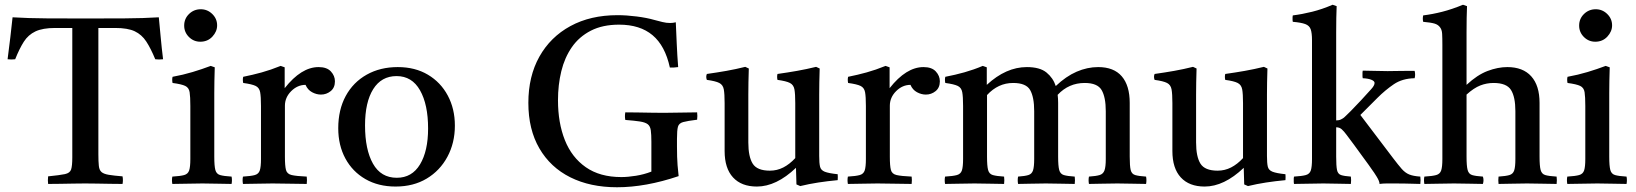

<svg xmlns="http://www.w3.org/2000/svg" viewBox="-20 -775 6903 810"><path d="M183 1Q181 -14 183 -31Q233 -36 254 -40.5Q275 -45 280 -60Q285 -75 285 -111V-657H213Q160 -657 129.5 -642.5Q99 -628 80.5 -599Q62 -570 44 -525Q28 -523 12 -525Q18 -573 23.5 -617Q29 -661 33 -702Q98 -698 177 -697.5Q256 -697 341 -697Q427 -697 506.5 -697.5Q586 -698 650 -702Q654 -662 658 -617.5Q662 -573 668 -525Q651 -523 635 -525Q616 -571 597 -600Q578 -629 548.5 -643Q519 -657 466 -657H395V-124Q395 -93 397 -75Q399 -57 408.5 -49Q418 -41 439 -37.5Q460 -34 497 -31Q500 -15 497 1Q476 1 446.5 0.5Q417 0 388 -0.5Q359 -1 339 -1Q320 -1 291.5 -0.5Q263 0 233.5 0.5Q204 1 183 1Z M957 1Q929 1 899 0Q869 -1 834 -1Q802 -1 769.5 0Q737 1 707 1Q704 -15 707 -30Q741 -32 757 -36.5Q773 -41 778 -56Q783 -71 783 -104V-328Q783 -367 780 -386Q777 -405 761.5 -412.5Q746 -420 708 -425Q705 -439 708 -451Q752 -459 792 -471Q832 -483 869 -497L886 -491Q885 -460 884.5 -433Q884 -406 884 -382V-114Q884 -75 888.5 -58Q893 -41 908.5 -36.5Q924 -32 957 -30Q960 -15 957 1ZM757 -667Q757 -696 777.5 -716Q798 -736 827 -736Q855 -736 875.5 -716Q896 -696 896 -668Q896 -642 876 -620.5Q856 -599 825 -599Q797 -599 777 -619Q757 -639 757 -667Z M1005 1Q1002 -15 1005 -30Q1039 -32 1055 -36.5Q1071 -41 1076 -56Q1081 -71 1081 -104V-328Q1081 -367 1077.5 -386Q1074 -405 1058.5 -412.5Q1043 -420 1006 -425Q1003 -439 1006 -451Q1046 -459 1084 -469.5Q1122 -480 1164 -497L1181 -491V-403Q1251 -492 1324 -492Q1359 -492 1376 -473.5Q1393 -455 1393 -432Q1393 -405 1375 -390.5Q1357 -376 1334 -376Q1315 -376 1296.5 -386Q1278 -396 1269 -417Q1235 -417 1208.5 -390.5Q1182 -364 1182 -329V-114Q1182 -75 1186.5 -58Q1191 -41 1210.5 -36.5Q1230 -32 1274 -30Q1276 -16 1274 1Q1240 1 1204 0Q1168 -1 1130 -1Q1093 -1 1064.5 0Q1036 1 1005 1Z M1649 12Q1576 12 1521.5 -19.5Q1467 -51 1437 -106.5Q1407 -162 1407 -234Q1407 -312 1438.5 -370Q1470 -428 1527 -460Q1584 -492 1658 -492Q1731 -492 1785 -460Q1839 -428 1869 -372Q1899 -316 1899 -245Q1899 -172 1867.5 -113.5Q1836 -55 1780 -21.5Q1724 12 1649 12ZM1520 -246Q1520 -144 1553.5 -84.5Q1587 -25 1654 -25Q1718 -25 1752 -81.5Q1786 -138 1786 -233Q1786 -334 1752 -394Q1718 -454 1653 -454Q1589 -454 1554.5 -399Q1520 -344 1520 -246Z M2583 15Q2470 15 2386 -27Q2302 -69 2255.5 -149Q2209 -229 2209 -341Q2209 -453 2255.5 -536Q2302 -619 2386.5 -665Q2471 -711 2585 -711Q2623 -711 2666 -705.5Q2709 -700 2740 -691Q2759 -686 2775 -682Q2791 -678 2807 -678Q2819 -678 2831 -681Q2833 -637 2835 -590Q2837 -543 2841 -492Q2820 -489 2806 -490Q2786 -582 2733 -626.5Q2680 -671 2592 -671Q2522 -671 2472.5 -645.5Q2423 -620 2392.5 -576Q2362 -532 2348 -474.5Q2334 -417 2334 -352Q2334 -257 2363 -184Q2392 -111 2451.5 -69.5Q2511 -28 2601 -28Q2629 -28 2663 -33.5Q2697 -39 2728 -51V-177Q2728 -208 2725.5 -225.5Q2723 -243 2712.5 -251Q2702 -259 2679.5 -262.5Q2657 -266 2618 -269Q2615 -285 2618 -301Q2639 -301 2669 -300.5Q2699 -300 2729.5 -299.5Q2760 -299 2780 -299Q2811 -299 2851.5 -300Q2892 -301 2921 -301Q2923 -286 2921 -270Q2880 -265 2862 -260Q2844 -255 2840 -240Q2836 -225 2836 -189V-157Q2836 -110 2838.5 -78Q2841 -46 2843 -32Q2704 15 2583 15Z M3173 12Q3108 12 3072.5 -26.5Q3037 -65 3037 -138V-340Q3037 -379 3033.5 -398Q3030 -417 3014.5 -425Q2999 -433 2962 -438Q2957 -451 2962 -463Q3005 -469 3044.5 -476Q3084 -483 3124 -493L3139 -486Q3138 -455 3137.5 -427.5Q3137 -400 3137 -376V-174Q3137 -114 3155.5 -84.5Q3174 -55 3228 -55Q3258 -55 3284.5 -68.5Q3311 -82 3335 -108V-340Q3335 -379 3331.5 -398Q3328 -417 3312.5 -425Q3297 -433 3260 -438Q3257 -451 3260 -463Q3303 -469 3342.5 -476Q3382 -483 3423 -493L3438 -486Q3437 -455 3436.5 -427.5Q3436 -400 3436 -376V-117Q3436 -87 3439.5 -72Q3443 -57 3459.5 -50.5Q3476 -44 3514 -40Q3515 -28 3514 -15Q3471 -11 3432 -5Q3393 1 3356 10L3340 3L3338 -67Q3255 12 3173 12Z M3557 1Q3554 -15 3557 -30Q3591 -32 3607 -36.5Q3623 -41 3628 -56Q3633 -71 3633 -104V-328Q3633 -367 3629.5 -386Q3626 -405 3610.5 -412.5Q3595 -420 3558 -425Q3555 -439 3558 -451Q3598 -459 3636 -469.5Q3674 -480 3716 -497L3733 -491V-403Q3803 -492 3876 -492Q3911 -492 3928 -473.5Q3945 -455 3945 -432Q3945 -405 3927 -390.5Q3909 -376 3886 -376Q3867 -376 3848.5 -386Q3830 -396 3821 -417Q3787 -417 3760.5 -390.5Q3734 -364 3734 -329V-114Q3734 -75 3738.5 -58Q3743 -41 3762.5 -36.5Q3782 -32 3826 -30Q3828 -16 3826 1Q3792 1 3756 0Q3720 -1 3682 -1Q3645 -1 3616.5 0Q3588 1 3557 1Z M4574 1Q4571 -15 4574 -30Q4604 -32 4619 -36.5Q4634 -41 4639.5 -56Q4645 -71 4645 -104V-306Q4645 -365 4627.5 -395Q4610 -425 4556 -425Q4489 -425 4442 -375Q4444 -359 4444 -341V-114Q4444 -75 4448.5 -58Q4453 -41 4468 -36.5Q4483 -32 4514 -30Q4516 -15 4514 1Q4486 1 4458 0Q4430 -1 4392 -1Q4355 -1 4327.5 0Q4300 1 4275 1Q4272 -15 4275 -30Q4304 -32 4318.5 -36.5Q4333 -41 4338 -56Q4343 -71 4343 -104V-306Q4343 -365 4326 -395Q4309 -425 4254 -425Q4191 -425 4144 -374V-114Q4144 -75 4148.5 -58Q4153 -41 4168.5 -36.5Q4184 -32 4216 -30Q4218 -15 4216 1Q4188 1 4158.5 0Q4129 -1 4091 -1Q4055 -1 4026 0Q3997 1 3967 1Q3964 -15 3967 -30Q4001 -32 4017 -36.5Q4033 -41 4038 -56Q4043 -71 4043 -104V-328Q4043 -367 4039.5 -386Q4036 -405 4020.5 -412.5Q4005 -420 3968 -425Q3965 -439 3968 -451Q4010 -459 4049 -470Q4088 -481 4126 -497L4143 -491V-417Q4224 -492 4312 -492Q4367 -492 4395 -469Q4423 -446 4434 -412Q4477 -453 4522 -472.5Q4567 -492 4613 -492Q4679 -492 4712.5 -453Q4746 -414 4746 -341V-114Q4746 -75 4750 -58Q4754 -41 4769 -36.5Q4784 -32 4815 -30Q4818 -15 4815 1Q4787 1 4759 0Q4731 -1 4694 -1Q4656 -1 4627.5 0Q4599 1 4574 1Z M5062 12Q4997 12 4961.5 -26.5Q4926 -65 4926 -138V-340Q4926 -379 4922.5 -398Q4919 -417 4903.5 -425Q4888 -433 4851 -438Q4846 -451 4851 -463Q4894 -469 4933.5 -476Q4973 -483 5013 -493L5028 -486Q5027 -455 5026.5 -427.5Q5026 -400 5026 -376V-174Q5026 -114 5044.5 -84.5Q5063 -55 5117 -55Q5147 -55 5173.5 -68.5Q5200 -82 5224 -108V-340Q5224 -379 5220.5 -398Q5217 -417 5201.5 -425Q5186 -433 5149 -438Q5146 -451 5149 -463Q5192 -469 5231.5 -476Q5271 -483 5312 -493L5327 -486Q5326 -455 5325.5 -427.5Q5325 -400 5325 -376V-117Q5325 -87 5328.5 -72Q5332 -57 5348.5 -50.5Q5365 -44 5403 -40Q5404 -28 5403 -15Q5360 -11 5321 -5Q5282 1 5245 10L5229 3L5227 -67Q5144 12 5062 12Z M5439 1Q5438 -3 5438 -7Q5438 -11 5438 -15Q5438 -19 5438 -22.5Q5438 -26 5439 -30Q5473 -32 5489 -36.5Q5505 -41 5510 -56Q5515 -71 5515 -104V-605Q5515 -636 5509.5 -651.5Q5504 -667 5486.5 -673.5Q5469 -680 5434 -683Q5433 -687 5433 -690Q5433 -693 5433 -696Q5433 -700 5433 -703Q5433 -706 5434 -710Q5474 -715 5516 -725.5Q5558 -736 5602 -755L5619 -749Q5618 -727 5617.5 -699Q5617 -671 5617 -638V-267Q5629 -267 5637 -271Q5645 -275 5650 -279Q5652 -281 5658 -286.5Q5664 -292 5679 -307Q5694 -322 5722 -352Q5748 -381 5763.5 -397.5Q5779 -414 5779 -425Q5779 -433 5765.5 -438.5Q5752 -444 5729 -445Q5728 -449 5728 -453Q5728 -457 5728 -461Q5728 -465 5728 -469Q5728 -473 5729 -477Q5749 -477 5779.5 -476Q5810 -475 5834 -475Q5846 -475 5868.5 -475.5Q5891 -476 5914 -476Q5937 -476 5948 -476Q5949 -472 5949.5 -468Q5950 -464 5950 -460Q5950 -456 5949.5 -452.5Q5949 -449 5948 -445Q5896 -444 5860 -419.5Q5824 -395 5791 -362L5719 -290L5857 -108Q5879 -79 5893.5 -62.5Q5908 -46 5925 -39Q5942 -32 5972 -30Q5974 -16 5972 1Q5959 1 5933.5 0Q5908 -1 5854 -1Q5846 -1 5830 -1Q5814 -1 5800 1Q5800 -10 5788 -29.5Q5776 -49 5769 -58Q5766 -63 5754 -79.5Q5742 -96 5725.5 -118.5Q5709 -141 5692 -164.5Q5675 -188 5661 -206Q5650 -221 5640.5 -229.5Q5631 -238 5617 -238V-114Q5617 -75 5620.5 -58Q5624 -41 5637.5 -36.5Q5651 -32 5679 -30Q5681 -15 5679 1Q5653 1 5624.5 0Q5596 -1 5563 -1Q5531 -1 5500 0Q5469 1 5439 1Z M6302 1Q6300 -15 6302 -30Q6333 -32 6348 -36.5Q6363 -41 6368 -56Q6373 -71 6373 -104V-306Q6373 -366 6354.5 -395.5Q6336 -425 6281 -425Q6252 -425 6225 -414.5Q6198 -404 6167 -376V-114Q6167 -75 6171.5 -58Q6176 -41 6190.5 -36.5Q6205 -32 6236 -30Q6241 -15 6236 1Q6211 1 6181 0Q6151 -1 6114 -1Q6077 -1 6048 0Q6019 1 5989 1Q5986 -15 5989 -30Q6023 -32 6039 -36.5Q6055 -41 6060 -56Q6065 -71 6065 -104V-586Q6065 -615 6064 -632.5Q6063 -650 6055 -660Q6047 -671 6032 -675.5Q6017 -680 5984 -683Q5981 -696 5984 -710Q6024 -715 6065 -725.5Q6106 -736 6152 -755L6169 -749Q6168 -727 6167.5 -699.5Q6167 -672 6167 -639V-417Q6212 -459 6255.5 -475.5Q6299 -492 6339 -492Q6405 -492 6440 -453Q6475 -414 6475 -341V-114Q6475 -75 6479.5 -58Q6484 -41 6499 -36.5Q6514 -32 6547 -30Q6549 -15 6547 1Q6517 1 6488.5 0Q6460 -1 6422 -1Q6385 -1 6357.5 0Q6330 1 6302 1Z M6842 1Q6814 1 6784 0Q6754 -1 6719 -1Q6687 -1 6654.5 0Q6622 1 6592 1Q6589 -15 6592 -30Q6626 -32 6642 -36.5Q6658 -41 6663 -56Q6668 -71 6668 -104V-328Q6668 -367 6665 -386Q6662 -405 6646.5 -412.5Q6631 -420 6593 -425Q6590 -439 6593 -451Q6637 -459 6677 -471Q6717 -483 6754 -497L6771 -491Q6770 -460 6769.5 -433Q6769 -406 6769 -382V-114Q6769 -75 6773.5 -58Q6778 -41 6793.5 -36.5Q6809 -32 6842 -30Q6845 -15 6842 1ZM6642 -667Q6642 -696 6662.5 -716Q6683 -736 6712 -736Q6740 -736 6760.5 -716Q6781 -696 6781 -668Q6781 -642 6761 -620.5Q6741 -599 6710 -599Q6682 -599 6662 -619Q6642 -639 6642 -667Z"/></svg>

Font: Tiro Gurmukhi
Style: Regular
Weight: 400
Designer: Gurmukhi: John Hudson & Fiona Ross. Latin: John Hudson.
Foundry: Tiro Typeworks Ltd.
Version: Version 1.52